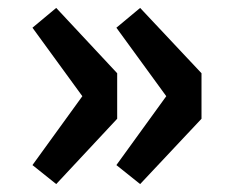

<svg xmlns="http://www.w3.org/2000/svg" viewBox="-20 -530 583 485"><path d="M122 -65 62 -113 188 -287 62 -460 122 -510 276 -345V-230ZM334 -65 274 -113 400 -287 274 -460 334 -510 489 -345V-230Z"/></svg>

Font: Noto Sans HK Thin ExtraBold
Style: Regular
Weight: 800
Version: Version 2.004-H2;hotconv 1.0.118;makeotfexe 2.5.65603